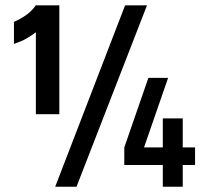

<svg xmlns="http://www.w3.org/2000/svg" viewBox="-20 -708 775 728"><path d="M116 -275H205V-687.7H115.7Q100.7 -666.3 79.6 -651.3Q58.6 -636.3 32.9 -625V-541.4Q35.9 -542.4 59.3 -551.6Q82.7 -560.9 116 -585.7ZM454.3 -687.7 189.3 0H270.1L537.3 -687.7ZM451.3 -82.3H597.3V0H672.9V-82.3H719.6V-149H672.9V-259.1H597.3V-149H526.1L617.4 -412.7H542.6L451.3 -149Z"/></svg>

Font: Secuela Black
Style: Regular
Weight: 900
Designer: Fernando Haro
Foundry: deFharo
Version: Version 1.704